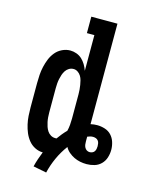

<svg xmlns="http://www.w3.org/2000/svg" viewBox="-124 -812 766 993"><g transform="rotate(15 258.5 -315.5)"><path d="M222 104 151 90Q156 69 163 48.5Q170 28 178 8Q156 8 135.5 -2.5Q115 -13 101 -30.5Q87 -48 78.5 -68.5Q70 -89 65 -111Q60 -133 58.5 -155.5Q57 -178 57 -200V-330Q57 -352 58.5 -374.5Q60 -397 65 -419Q70 -441 78.5 -462Q87 -483 101.5 -500.5Q116 -518 137 -528Q158 -538 180 -538Q197 -538 213.5 -532Q230 -526 242.5 -514.5Q255 -503 264 -488Q273 -473 279 -456V-647H239V-735H379V-197Q388 -199 396.5 -200Q405 -201 414 -201Q435 -201 455.5 -194.5Q476 -188 490 -173Q504 -158 510.5 -137.5Q517 -117 517 -96Q517 -75 510.5 -54.5Q504 -34 489 -19Q474 -4 453.5 2Q433 8 412 8Q394 8 377 4.5Q360 1 344.5 -6.5Q329 -14 315.5 -25.5Q302 -37 294 -52Q268 -17 250 22.5Q232 62 222 104ZM221 -80Q223 -80 224.5 -80Q226 -80 228 -80Q238 -94 249 -107.5Q260 -121 272 -133Q276 -149 277.5 -166Q279 -183 279 -200V-330Q279 -342 278 -354.5Q277 -367 275 -379Q273 -391 270 -403Q267 -415 260.5 -425.5Q254 -436 243.5 -443Q233 -450 221 -450Q208 -450 197 -443.5Q186 -437 179 -426.5Q172 -416 168 -404Q164 -392 161.5 -380Q159 -368 158 -355.5Q157 -343 157 -330V-200Q157 -187 158 -174.5Q159 -162 161.5 -150Q164 -138 168 -126Q172 -114 179 -103.5Q186 -93 197 -86.5Q208 -80 221 -80ZM412 -56Q419 -56 426 -59Q433 -62 437 -68Q441 -74 442.5 -81.5Q444 -89 444 -96Q444 -104 442.5 -112Q441 -120 436 -126Q431 -132 423.5 -134.5Q416 -137 409 -137Q401 -137 393.5 -135Q386 -133 379 -130V-129Q379 -123 379 -117Q379 -111 379 -105Q379 -96 380 -88Q381 -80 385 -72.5Q389 -65 396 -60.5Q403 -56 412 -56Z"/></g></svg>

Font: Iosevka Slab Semibold
Style: Regular
Weight: 600
Monospace: yes
Designer: Belleve Invis
Foundry: Belleve Invis
Version: Version 11.1.1; ttfautohint (v1.8.3)